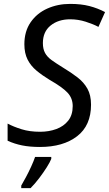

<svg xmlns="http://www.w3.org/2000/svg" viewBox="-20 -744 559 985"><path d="M185 10Q133 10 93.5 2Q54 -6 19 -22V-110Q49 -94 90.5 -81Q132 -68 186 -68Q231 -68 269 -82Q307 -96 330 -125Q353 -154 353 -200Q353 -240 326.5 -268.5Q300 -297 235 -334Q197 -357 167.5 -381.5Q138 -406 121.5 -438.5Q105 -471 105 -517Q105 -583 137 -629.5Q169 -676 222.5 -700Q276 -724 340 -724Q396 -724 438.5 -713Q481 -702 519 -682L485 -606Q459 -620 420 -632.5Q381 -645 340 -645Q279 -645 239.5 -613Q200 -581 200 -523Q200 -493 211 -472.5Q222 -452 245 -435.5Q268 -419 302 -398Q345 -372 377.5 -347Q410 -322 428.5 -289Q447 -256 447 -207Q447 -100 375.5 -45Q304 10 185 10ZM89 221V208Q99 191 113 165Q127 139 140 110.5Q153 82 160 61H243V71Q237 87 220 114Q203 141 181 170Q159 199 137 221Z"/></svg>

Font: Manna Sans
Style: Italic
Weight: 400
Italic angle: -12°
Designer: Monotype Design Team
Foundry: Monotype Imaging Inc.
Version: Version 2.001.1; ttfautohint (v1.8.2)